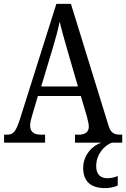

<svg xmlns="http://www.w3.org/2000/svg" viewBox="-20 -734 649 988"><path d="M1 0H212V-41H190C152 -41 135 -58 135 -88C135 -103 141 -126 146 -142L175 -240H396L427 -135C432 -116 437 -95 437 -83C437 -56 420 -41 386 -41H366V0H502C456 14 408 64 408 130C408 203 451 234 521 234C540 234 569 230 586 220V172C566 180 549 183 532 183C498 183 475 164 475 121C475 58 518 14 556 0H609V-41H600C565 -41 549 -52 538 -89L345 -714H270L82 -119C61 -55 48 -41 16 -41H1ZM192 -289 251 -485C267 -538 279 -583 287 -623C296 -583 310 -535 327 -475L381 -289Z"/></svg>

Font: Noto Serif Tamil Condensed
Style: Italic
Weight: 400
Width: 3
Italic angle: -12°
Designer: Indian Type Foundry, Tom Grace, and the Monotype Design Team
Foundry: Monotype Imaging Inc.
Version: Version 2.003